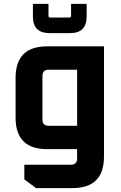

<svg xmlns="http://www.w3.org/2000/svg" viewBox="-20 -766 622 986"><path d="M60 -162V-366Q60 -528 222 -528H514V38Q514 200 352 200H165L105 155V80H344Q376 80 376 48V0H222Q60 0 60 -162ZM198 -152Q198 -120 230 -120H376V-408H230Q198 -408 198 -376ZM149 -681V-746H229V-685Q229 -676 237 -676H337Q345 -676 345 -685V-746H425V-681Q425 -596 340 -596H234Q149 -596 149 -681Z"/></svg>

Font: Oxanium
Style: Bold
Weight: 700
Designer: Severin Meyer
Version: Version 2.000